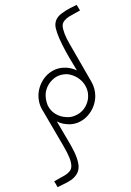

<svg xmlns="http://www.w3.org/2000/svg" viewBox="-20 -756 540 794"><path d="M276 -13Q263 -4 247.5 3.5Q232 11 218 18Q215 12 211.5 6Q208 0 204 -6Q216 -13 227 -19Q238 -25 250 -32Q261 -39 268 -48Q275 -57 275 -69Q275 -84 267 -104Q259 -124 242 -153L159 -295Q149 -310 144 -326.5Q139 -343 139 -361Q139 -382 147 -403Q155 -424 169 -440Q182 -455 201 -465Q220 -475 242 -476Q257 -477 271 -474Q285 -471 298 -465Q282 -491 266 -518.5Q250 -546 237 -572Q224 -598 216.5 -619.5Q209 -641 209 -653Q209 -669 217 -681.5Q225 -694 239 -703Q252 -713 267.5 -721Q283 -729 297 -736Q300 -731 303.5 -725Q307 -719 311 -713Q299 -706 288 -700Q277 -694 265 -687Q254 -680 246.5 -670.5Q239 -661 239 -649Q240 -635 247.5 -615.5Q255 -596 271 -569L358 -418Q366 -404 370 -389Q374 -374 374 -359Q374 -337 366 -316Q358 -295 343 -278Q330 -263 311 -253Q292 -243 269 -242Q255 -242 241.5 -244.5Q228 -247 215 -254L273 -155Q290 -125 297.5 -103Q305 -81 305 -66Q305 -49 297 -36Q289 -23 276 -13ZM177 -321Q188 -298 208.5 -285.5Q229 -273 252 -272Q270 -270 286 -276Q302 -282 314 -292Q327 -303 334.5 -318Q342 -333 344 -349Q346 -370 339.5 -387.5Q333 -405 321 -418Q309 -431 293 -439Q277 -447 260 -449Q241 -450 225 -444Q209 -438 198 -427Q186 -416 178.5 -401.5Q171 -387 169 -371Q168 -359 170 -346Q172 -333 177 -321Z"/></svg>

Font: Josefin Slab Light
Style: Regular
Weight: 300
Designer: Santiago Orozco
Foundry: Typemade
Version: Version 2.000